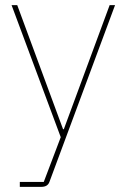

<svg xmlns="http://www.w3.org/2000/svg" viewBox="-20 -526 492 746"><path d="M228 -24 406 -506H427L172 181Q165 200 141 200H57V181H150L216 7L25 -506H47L225 -24Z"/></svg>

Font: IBM Plex Sans Thin
Style: Regular
Weight: 100
Designer: Mike Abbink, Paul van der Laan, Pieter van Rosmalen
Foundry: Bold Monday
Version: Version 3.0